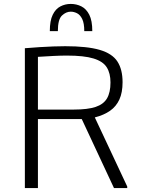

<svg xmlns="http://www.w3.org/2000/svg" viewBox="-20 -949 714 969"><path d="M105.5 0V-705.6Q145 -709 180.9 -711.2Q216.8 -713.4 249 -714.6Q281.2 -715.8 309.1 -715.8Q419.9 -715.8 483.2 -697.3Q546.4 -678.7 572.5 -638.7Q598.6 -598.6 598.6 -534.2Q598.6 -481.9 582.5 -446.8Q566.4 -411.6 535.4 -389.9Q504.4 -368.2 458.5 -356.4L622.1 -7.8V0H555.2L392.6 -348.1H171.4V0ZM171.4 -396H352.5Q422.4 -396 462.6 -409.4Q502.9 -422.9 520.3 -452.9Q537.6 -482.9 537.6 -532.7Q537.6 -579.1 518.8 -609.1Q500 -639.2 452.1 -653.8Q404.3 -668.5 317.9 -668.5Q287.6 -668.5 251 -666.7Q214.4 -665 171.4 -662.1ZM231.4 -792Q231.4 -844.7 246.1 -874.5Q260.7 -904.3 284.9 -916.7Q309.1 -929.2 336.9 -929.2Q366.2 -929.2 390.9 -916.7Q415.5 -904.3 430.7 -874.5Q445.8 -844.7 445.8 -792H405.3Q405.3 -831.5 395 -852.8Q384.8 -874 368.9 -882.1Q353 -890.1 336.9 -890.1Q313.5 -890.1 292.7 -870.6Q272 -851.1 272 -792Z"/></svg>

Font: Comme ExtraLight
Style: Regular
Weight: 250
Version: Version 1.000;gftools[0.9.27]